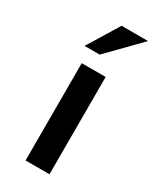

<svg xmlns="http://www.w3.org/2000/svg" viewBox="-163 -665 587 716"><g transform="rotate(30 130.0 -307.0)"><path d="M79 -419H182V0H79ZM252 -614 121 -480H56L138 -614Z"/></g></svg>

Font: Josefin Sans Medium
Style: Regular
Weight: 500
Designer: Santiago Orozco
Foundry: Typemade
Version: Version 2.001